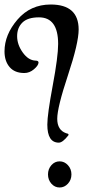

<svg xmlns="http://www.w3.org/2000/svg" viewBox="-153 -809 450 852"><path d="M148.5 -76Q164 -59 164 -35Q164 -11 148.5 6Q133 23 111.5 23Q90 23 75 6Q60 -11 60 -35Q60 -59 75 -76Q90 -93 111.5 -93Q133 -93 148.5 -76ZM150 -208Q125 -176 108 -176Q57 -176 57 -256Q57 -301 81 -429.5Q105 -558 105 -614Q105 -732 20 -732Q-30 -732 -53.5 -709Q-77 -686 -77 -648.5Q-77 -611 -52 -576Q-27 -541 5 -540Q18 -540 18 -531Q17 -518 -2.5 -501.5Q-22 -485 -45 -485Q-88 -485 -110.5 -511.5Q-133 -538 -133 -581Q-133 -655 -75.5 -722Q-18 -789 72 -789Q196 -789 196 -678Q196 -618 148.5 -475Q101 -332 101 -282Q101 -232 140 -218Q151 -216 151 -212.5Q151 -209 150 -208Z"/></svg>

Font: Mr Bedfort
Style: Regular
Weight: 400
Designer: Alejandro Paul
Foundry: Alejandro Paul
Version: Version 1.000